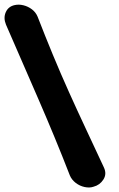

<svg xmlns="http://www.w3.org/2000/svg" viewBox="-61 -718 516 833"><path d="M345 92Q328 98 306.5 93.5Q285 89 267.5 75.5Q250 62 242 43Q209 -42 175.5 -123Q142 -204 107.5 -283.5Q73 -363 37.5 -444.5Q2 -526 -35 -611Q-47 -640 -36 -665Q-25 -690 3 -696Q21 -700 41 -695Q61 -690 77.5 -677.5Q94 -665 102 -646Q135 -561 168.5 -480Q202 -399 238 -319Q274 -239 312 -158Q350 -77 390 9Q403 37 387.5 61Q372 85 345 92Z"/></svg>

Font: Winky Sans SemiBold
Style: Italic
Weight: 600
Italic angle: -8.97852°
Designer: Simon Atzbach
Foundry: typofactur
Version: Version 1.205